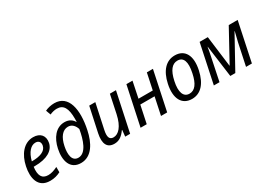

<svg xmlns="http://www.w3.org/2000/svg" viewBox="-13 -1527 3154 2294"><g transform="rotate(-30 1564.0 -380.0)"><path d="M213 10C270 10 313 -3 357 -25V-98C309 -74 268 -61 227 -61C140 -61 109 -121 124 -235H138C314 -235 405 -298 425 -389C444 -481 393 -545 293 -545C164 -545 77 -432 47 -285C17 -143 43 10 213 10ZM285 -475C334 -475 353 -441 344 -398C329 -330 249 -302 143 -302H137C167 -418 224 -475 285 -475Z M639 10C789 10 866 -137 898 -292C954 -553 910 -770 716 -770C672 -770 623 -759 587 -741L611 -675C644 -690 679 -698 709 -698C800 -698 838 -630 838 -486C838 -474 838 -457 837 -443H834C813 -480 774 -513 707 -513C588 -513 511 -410 483 -277C451 -128 488 10 639 10ZM643 -61C552 -61 545 -164 566 -265C589 -377 642 -445 717 -445C770 -445 805 -406 822 -353C799 -217 749 -61 643 -61Z M1099 10C1160 10 1206 -18 1256 -88H1260L1251 0H1319L1433 -536H1349L1296 -284C1263 -129 1195 -62 1128 -62C1073 -62 1055 -102 1075 -195L1148 -536H1064L991 -196C963 -62 1001 10 1099 10Z M1463 0H1548L1599 -242H1796L1745 0H1830L1943 -536H1859L1812 -313H1615L1661 -536H1577Z M2171 10C2289 10 2373 -79 2409 -245C2450 -432 2386 -545 2247 -545C2129 -545 2043 -456 2008 -291C1968 -106 2032 10 2171 10ZM2175 -60C2093 -60 2061 -140 2092 -282C2120 -413 2171 -475 2244 -475C2327 -475 2356 -400 2325 -255C2298 -123 2248 -60 2175 -60Z M2474 0H2552L2615 -305C2625 -350 2634 -400 2640 -437H2642L2701 0H2770L3012 -438H3015C3004 -396 2992 -348 2982 -302L2918 0H2999L3112 -536H2989L2756 -111H2754L2700 -536H2587Z"/></g></svg>

Font: Noto Sans SemiCondensed
Style: Italic
Weight: 400
Width: 4
Italic angle: -12°
Designer: Monotype Design Team
Foundry: Monotype Imaging Inc.
Version: Version 2.013